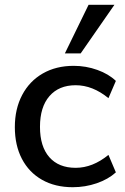

<svg xmlns="http://www.w3.org/2000/svg" viewBox="-20 -775 523 802"><path d="M42 -244Q42 -320 72.5 -378Q103 -436 158.5 -468Q214 -500 288 -500Q339 -500 386.5 -483Q434 -466 464 -437L433 -365Q367 -419 296 -419Q226 -419 186.5 -373.5Q147 -328 147 -245Q147 -163 186 -118.5Q225 -74 296 -74Q367 -74 433 -128L464 -55Q432 -26 384 -9.5Q336 7 284 7Q210 7 155.5 -24Q101 -55 71.5 -111.5Q42 -168 42 -244ZM317 -552H251L350 -755H458Z"/></svg>

Font: wassup Sans
Style: Medium
Weight: 600
Version: Version 2.001